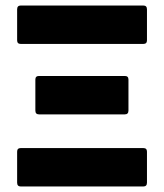

<svg xmlns="http://www.w3.org/2000/svg" viewBox="-20 -675 593 695"><path d="M55 -516Q42 -516 42 -529V-641Q42 -655 55 -655H499Q512 -655 512 -641V-529Q512 -516 499 -516ZM121 -261Q108 -261 108 -275V-387Q108 -400 121 -400H432Q445 -400 445 -387V-275Q445 -261 432 -261ZM55 0Q42 0 42 -14V-126Q42 -139 55 -139H499Q512 -139 512 -126V-14Q512 0 499 0Z"/></svg>

Font: Sofia Sans Semi Condensed Black
Style: Regular
Weight: 900
Designer: Botio Nikoltchev, Ani Petrova
Foundry: lettersoup
Version: Version 4.100; ttfautohint (v1.8.4.7-5d5b)